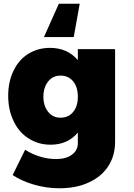

<svg xmlns="http://www.w3.org/2000/svg" viewBox="-20 -808 721 1031"><path d="M598 -544H398V-485C361 -529 311 -551 248 -551C205 -551 166 -540 132 -519C98 -498 72 -468 53 -429C34 -390 24 -345 24 -294C24 -242 34 -196 54 -156C73 -116 100 -85 135 -64C169 -42 208 -31 252 -31C313 -31 362 -53 398 -96V-41C398 -14 388 7 367 22C346 38 318 46 282 46C253 46 224 42 195 33C166 24 139 12 115 -4L48 132C79 153 117 170 161 183C205 196 251 203 299 203C358 203 411 193 456 172C501 152 536 123 561 85C586 47 598 3 598 -47ZM373 -207C356 -186 333 -176 305 -176C278 -176 256 -186 239 -207C222 -228 213 -255 213 -288C213 -322 222 -350 239 -371C256 -392 278 -402 305 -402C333 -402 356 -392 373 -371C390 -350 398 -323 398 -288C398 -255 390 -228 373 -207ZM376 -609 408 -788H296L216 -609Z"/></svg>

Font: Argentum Sans ExtraBold
Style: Regular
Weight: 800
Designer: Julieta Ulanovsky
Foundry: Julieta Ulanovsky
Version: Version 5.001;February 15, 2019;FontCreator 11.5.0.2425 64-b